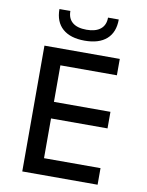

<svg xmlns="http://www.w3.org/2000/svg" viewBox="-94 -937 770 1004"><g transform="rotate(10 290.5 -435.0)"><path d="M95 -668H495V-581H195V-387H495V-299H195V-88H495V0H95ZM297 -730Q221 -730 180 -766Q139 -802 139 -870H197Q197 -830 222.5 -809Q248 -788 297 -788Q345 -788 371 -809Q397 -830 397 -870H454Q454 -802 413.5 -766Q373 -730 297 -730Z"/></g></svg>

Font: Madhuban
Style: Regular
Weight: 400
Designer: jaikishan Patel
Foundry: MagicType
Version: Version 1.000